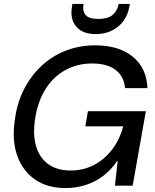

<svg xmlns="http://www.w3.org/2000/svg" viewBox="-20 -942 786 974"><path d="M312 12Q220 12 157.5 -31.5Q95 -75 67.5 -152Q40 -229 55 -331Q65 -415 99.5 -484.5Q134 -554 187.5 -605Q241 -656 311 -684Q381 -712 463 -712Q583 -712 653.5 -654.5Q724 -597 728 -495H614Q610 -553 567.5 -586.5Q525 -620 447 -620Q370 -620 308 -584.5Q246 -549 207.5 -484.5Q169 -420 157 -332Q146 -253 164.5 -195.5Q183 -138 227.5 -107.5Q272 -77 338 -77Q403 -77 456.5 -105Q510 -133 548.5 -183Q587 -233 605 -301H413L426 -378H720L653 0H563L577 -125H574Q546 -83 506.5 -52Q467 -21 417.5 -4.5Q368 12 312 12ZM465 -769Q419 -769 390 -787Q361 -805 349.5 -836Q338 -867 345 -907L347 -922H404Q397 -886 414 -866Q431 -846 479 -846Q527 -846 551 -866Q575 -886 582 -922H639L636 -907Q629 -867 606.5 -836Q584 -805 548 -787Q512 -769 465 -769Z"/></svg>

Font: DM Sans 36pt Medium
Style: Italic
Weight: 500
Italic angle: -10°
Designer: Colophon Foundry, Jonny Pinhorn
Foundry: Colophon Foundry
Version: Version 4.004;gftools[0.9.30]